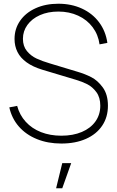

<svg xmlns="http://www.w3.org/2000/svg" viewBox="-20 -755 629 1030"><path d="M314 120 281 255H314L362 120ZM309 15Q236.5 15 178 -8.8Q119.5 -32.5 81.2 -76.2Q43 -120 30 -179L72 -187Q85 -138 118 -101.8Q151 -65.5 200 -46.2Q249 -27 309 -27Q371.5 -27 418.8 -47Q466 -67 492 -103.5Q518 -140 518 -188Q518 -232.5 497 -260.8Q476 -289 448.5 -303Q421 -317 387 -327L207 -381Q156 -396.5 122.8 -420.5Q89.5 -444.5 73.8 -476Q58 -507.5 58 -546Q58 -600.5 87.8 -643.5Q117.5 -686.5 171 -710.8Q224.5 -735 293 -735Q363 -735 419.5 -709Q476 -683 511.5 -635.5Q547 -588 556 -525L514 -517Q507 -569 477 -609Q447 -649 399.2 -671Q351.5 -693 293 -693Q237.5 -693 194.2 -673.8Q151 -654.5 127 -621.2Q103 -588 103 -547Q103 -507 124.5 -481Q146 -455 176 -441Q206 -427 247 -415L396 -370Q435.5 -358.5 469.8 -341Q504 -323.5 531.5 -285.8Q559 -248 559 -188Q559 -126.5 528.2 -80.8Q497.5 -35 441 -10Q384.5 15 309 15Z"/></svg>

Font: Hauora
Style: Regular
Weight: 400
Designer: Wayne Shih
Foundry: WCYS
Version: Version 1.001